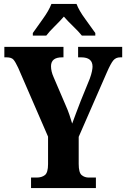

<svg xmlns="http://www.w3.org/2000/svg" viewBox="-20 -951 638 971"><path d="M137 0H465V-53H429Q408 -53 393 -65.5Q378 -78 378 -122V-259L520 -584Q540 -630 553 -645.5Q566 -661 588 -661H598V-714H375V-661H391Q448 -661 448 -614Q448 -606 445 -590.5Q442 -575 434 -553L388 -440Q376 -408 364.5 -378.5Q353 -349 345 -326Q338 -349 331 -370.5Q324 -392 311 -421L251 -561Q238 -590 238 -616Q238 -661 294 -661H301V-714H2V-661H13Q38 -661 48 -649.5Q58 -638 72 -608L223 -260V-121Q223 -78 207 -65.5Q191 -53 165 -53H137ZM146 -771H214Q229 -791 256.5 -818Q284 -845 303 -867Q322 -845 350 -818Q378 -791 394 -771H462V-784Q442 -813 411 -855Q380 -897 367 -931H240Q227 -897 196.5 -855Q166 -813 146 -784Z"/></svg>

Font: Noto Serif ExtraCondensed Extra
Style: Regular
Weight: 800
Width: 3
Designer: Monotype Design Team
Foundry: Monotype Imaging Inc.
Version: Version 1.002